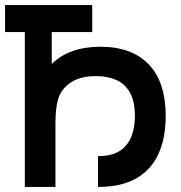

<svg xmlns="http://www.w3.org/2000/svg" viewBox="-20 -740 716 760"><path d="M199.5 0H78.3V-613H0V-720H345V-613H184.8V-486.5Q218.8 -520.7 267.5 -537.8Q316.2 -555 377.5 -555Q501.7 -555 568.8 -485.1Q636 -415.2 636 -279.8Q636 -194.6 607.6 -131.6Q579.2 -68.7 520 -34.3Q460.8 0 368 0V-122Q422.7 -122 454.5 -143.1Q486.4 -164.2 500.2 -199.9Q514 -235.6 514 -280.2Q514 -338.4 494.4 -373.2Q474.8 -408.1 440.2 -423.5Q405.6 -438.8 360.8 -438.8Q298.8 -438.8 260.9 -414Q223 -389.2 210 -347.5Q204.2 -328 201.9 -303.1Q199.5 -278.2 199.5 -255.5Z"/></svg>

Font: Manrope Variable Light
Style: Regular
Weight: 200
Designer: Mikhail Sharanda
Foundry: Mikhail Sharanda
Version: Version 4.505